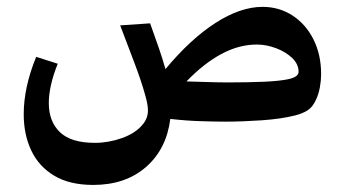

<svg xmlns="http://www.w3.org/2000/svg" viewBox="-20 -347 996 557"><path d="M250.5 189.5Q182.1 189.5 137.5 162.8Q92.8 136.2 70.8 89.8Q48.8 43.5 48.8 -15.6Q48.8 -93.8 85 -182.1L147.5 -162.1Q121.6 -97.7 121.6 -47.9Q121.6 5.4 153.8 36.4Q186 67.4 255.4 67.4Q294.9 67.4 334 53.5Q373 39.6 393.6 14.6Q409.2 -3.9 409.2 -26.4Q409.2 -36.1 407 -47.4Q404.8 -58.6 400.9 -72.3Q390.1 -111.3 369.9 -164.8Q349.6 -218.3 328.6 -273.4L415.5 -279.3Q429.7 -240.2 440.9 -207.5Q452.1 -174.8 460 -146.5Q532.7 -233.9 605.2 -280.5Q677.7 -327.1 741.7 -327.1Q790 -327.1 828.6 -302Q867.2 -276.9 889.4 -232.7Q911.6 -188.5 911.6 -131.8Q911.6 -114.3 908 -93.8Q904.3 -73.2 896 -56.2Q886.7 -36.1 872.3 -26.9Q857.9 -17.6 836.4 -12.2Q796.4 -2 739.5 2Q682.6 5.9 634.8 5.9Q606.4 5.9 564.2 4.6Q522 3.4 474.1 -2Q462.9 85.9 403.3 137.7Q343.8 189.5 250.5 189.5ZM725.1 -217.8Q673.3 -217.8 622.3 -190.4Q571.3 -163.1 521 -110.8Q553.7 -109.9 584.2 -108.9Q614.7 -107.9 643.1 -107.9Q701.2 -107.9 745.8 -109.9Q790.5 -111.8 815.9 -117.2Q846.2 -123.5 846.2 -138.7Q846.2 -161.1 827.4 -179Q808.6 -196.8 780.5 -207.3Q752.4 -217.8 725.1 -217.8Z"/></svg>

Font: Markazi Text
Style: Bold
Weight: 700
Designer: Borna Izadpanah (Arabic designer), Fiona Ross (Arabic design director) and Florian Runge (Latin designer)
Foundry: Borna Izadpanah and Florian Runge
Version: Version 1.001; ttfautohint (v1.8.3)